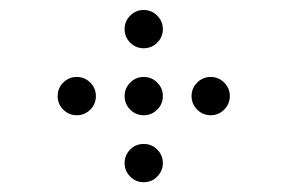

<svg xmlns="http://www.w3.org/2000/svg" viewBox="-20 -538 587 392"><path d="M312.5 -478.5Q312.5 -462.4 301 -450.9Q289.6 -439.5 273.4 -439.5Q257.3 -439.5 245.8 -450.9Q234.4 -462.4 234.4 -478.5Q234.4 -494.6 245.8 -506.1Q257.3 -517.6 273.4 -517.6Q289.6 -517.6 301 -506.1Q312.5 -494.6 312.5 -478.5ZM175.8 -341.8Q175.8 -325.7 164.3 -314.2Q152.8 -302.7 136.7 -302.7Q120.6 -302.7 109.1 -314.2Q97.7 -325.7 97.7 -341.8Q97.7 -357.9 109.1 -369.4Q120.6 -380.9 136.7 -380.9Q152.8 -380.9 164.3 -369.4Q175.8 -357.9 175.8 -341.8ZM312.5 -341.8Q312.5 -325.7 301 -314.2Q289.6 -302.7 273.4 -302.7Q257.3 -302.7 245.8 -314.2Q234.4 -325.7 234.4 -341.8Q234.4 -357.9 245.8 -369.4Q257.3 -380.9 273.4 -380.9Q289.6 -380.9 301 -369.4Q312.5 -357.9 312.5 -341.8ZM449.2 -341.8Q449.2 -325.7 437.7 -314.2Q426.3 -302.7 410.2 -302.7Q394 -302.7 382.6 -314.2Q371.1 -325.7 371.1 -341.8Q371.1 -357.9 382.6 -369.4Q394 -380.9 410.2 -380.9Q426.3 -380.9 437.7 -369.4Q449.2 -357.9 449.2 -341.8ZM312.5 -205.1Q312.5 -189 301 -177.5Q289.6 -166 273.4 -166Q257.3 -166 245.8 -177.5Q234.4 -189 234.4 -205.1Q234.4 -221.2 245.8 -232.7Q257.3 -244.1 273.4 -244.1Q289.6 -244.1 301 -232.7Q312.5 -221.2 312.5 -205.1Z"/></svg>

Font: DatDot Light
Style: Regular
Weight: 300
Designer: GGBot
Version: 1.00